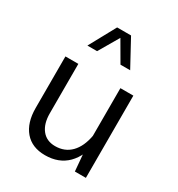

<svg xmlns="http://www.w3.org/2000/svg" viewBox="-184 -897 948 1022"><g transform="rotate(30 290.5 -386.5)"><path d="M493.6 -505.4H414V-139L426 0H493.6ZM76.1 -188.3Q76.1 -98.2 119.9 -46.8Q163.8 4.5 244.1 4.5Q328.2 4.5 379.9 -47.1Q431.6 -98.8 450 -200.9L414.3 -213.5Q401.3 -141.6 363.5 -102.9Q325.7 -64.2 266.6 -64.2Q214 -64.2 184.7 -101Q155.5 -137.9 155.5 -201.3V-505.4H76.1ZM411.4 -613.9 322.8 -776.7H237.3L148.5 -613.9H208L280.1 -737.2L351.8 -613.9Z"/></g></svg>

Font: Estedad VF
Style: Regular
Weight: 100
Designer: Amin Abedi
Version: Version 7.3